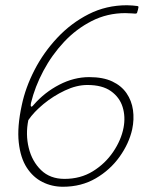

<svg xmlns="http://www.w3.org/2000/svg" viewBox="-20 -700 576 732"><path d="M220 12Q178 12 142 -6Q106 -24 82 -61Q58 -98 51.5 -157Q45 -216 63 -299Q77 -366 111.5 -433Q146 -500 198.5 -556Q251 -612 318 -646Q385 -680 464 -680Q472 -680 485.5 -679Q499 -678 504 -677Q505 -677 506.5 -676Q508 -675 508 -673Q507 -668 506 -663Q505 -658 503 -653Q503 -650 500.5 -649Q498 -648 496 -648Q490 -649 482.5 -649Q475 -649 469 -649.5Q463 -650 458 -650Q389 -650 330 -620Q271 -590 224.5 -540.5Q178 -491 145.5 -430Q113 -369 98 -307Q96 -297 98.5 -294Q101 -291 109 -301Q150 -348 206 -377Q262 -406 320 -406Q373 -406 408 -389.5Q443 -373 462.5 -344.5Q482 -316 487 -280.5Q492 -245 484 -207Q472 -153 436 -102.5Q400 -52 345 -20Q290 12 220 12ZM226 -18Q287 -18 334 -47Q381 -76 411.5 -121Q442 -166 451 -213Q459 -255 447.5 -292Q436 -329 403 -352.5Q370 -376 313 -376Q272 -376 227.5 -355Q183 -334 146 -303.5Q109 -273 88 -242Q77 -188 89.5 -136.5Q102 -85 136.5 -51.5Q171 -18 226 -18Z"/></svg>

Font: Glory Thin Thin
Style: Italic
Weight: 250
Italic angle: -12°
Version: Version 1.011